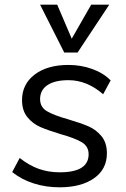

<svg xmlns="http://www.w3.org/2000/svg" viewBox="-20 -792 536 819"><path d="M32 -58 64 -118Q105 -86 146 -71.5Q187 -57 235 -57Q358 -57 358 -134Q358 -168 328.5 -185.5Q299 -203 238 -220Q185 -236 152.5 -250Q120 -264 97 -292Q74 -320 74 -365Q74 -433 128 -474Q182 -515 272 -515Q326 -515 374 -497.5Q422 -480 452 -449L420 -390Q351 -450 272 -450Q214 -450 182.5 -429Q151 -408 151 -369Q151 -335 180.5 -317.5Q210 -300 271 -283Q325 -267 357.5 -253Q390 -239 413 -211Q436 -183 436 -138Q436 -70 381 -31.5Q326 7 234 7Q176 7 124 -9.5Q72 -26 32 -58ZM446 -772 311 -568H254L151 -772H224L286 -627L369 -772Z"/></svg>

Font: Muli
Style: Italic
Weight: 400
Italic angle: -4.541°
Designer: Vernon Adams
Foundry: Vernon Adams
Version: Version 2.001